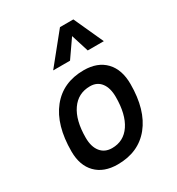

<svg xmlns="http://www.w3.org/2000/svg" viewBox="-189 -915 965 1045"><g transform="rotate(-30 293.0 -392.5)"><path d="M245.1 9.8Q158.7 9.8 110.1 -39.8Q61.5 -89.4 61.5 -177.7Q61.5 -342.8 135.3 -435.1Q209 -527.3 339.8 -527.3Q426.3 -527.3 474.9 -476.6Q523.4 -425.8 523.4 -335Q523.4 -172.4 450 -81.3Q376.5 9.8 245.1 9.8ZM263.2 -82.5Q336.4 -82.5 377.7 -143.8Q418.9 -205.1 418.9 -314Q418.9 -370.6 394.5 -402.6Q370.1 -434.6 325.7 -434.6Q250.5 -434.6 208.3 -373.5Q166 -312.5 166 -203.6Q166 -146.5 191.7 -114.5Q217.3 -82.5 263.2 -82.5ZM429.7 -794.9 514.2 -609.4H413.1L378.4 -719.7L301.8 -609.4H195.8L345.7 -794.9Z"/></g></svg>

Font: Cascadia Code NF
Style: Italic
Weight: 400
Italic angle: -10°
Monospace: yes
Designer: Aaron Bell
Foundry: Saja Typeworks
Version: Version 2404.023; ttfautohint (v1.8.4)